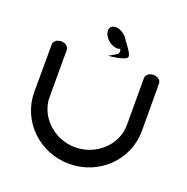

<svg xmlns="http://www.w3.org/2000/svg" viewBox="-134 -883 983 1008"><g transform="rotate(20 358.0 -379.0)"><path d="M615.7 -590.6C593.2 -590.6 573.7 -576.8 573.7 -558.2C573.7 -558.2 573.7 -402.9 573.7 -293.6C573.7 -187 477.5 -92.5 358 -92.5C238.5 -92.5 142.3 -187 142.3 -293.6C142.3 -402.9 142.3 -558.2 142.3 -558.2C142.3 -576.8 122.8 -590.6 100.3 -590.6C77.8 -590.6 58.2 -576.7 58.2 -558.2C58.2 -558.2 57.5 -451.5 57.5 -292.6C57.5 -131.1 190.4 0 358 0C525.6 0 658.5 -131.1 658.5 -292.6C658.5 -451.5 657.8 -558.2 657.8 -558.2C657.8 -576.7 638.2 -590.6 615.7 -590.6ZM416.3 -709.8C403.5 -735.6 371.9 -758.5 343.4 -758.5C322.7 -758.5 310.2 -745.5 310.2 -727.8C310.2 -720.7 312.2 -713 315.9 -705.1C328.6 -678.6 359.4 -656 387.8 -656C394.1 -656 399.2 -657 404.6 -659.4C415.6 -632.2 400 -629.1 376.9 -615.3L356.1 -602.8L380.3 -606C410.9 -610.2 462.2 -618.7 459.5 -637.8C457.9 -657 431.8 -688.7 416.3 -709.8Z"/></g></svg>

Font: Hi.
Style: Bold
Weight: 400
Designer: Mew Too, Robert Jablonski
Foundry: Cannot Into Space Fonts
Version: Version 1.996